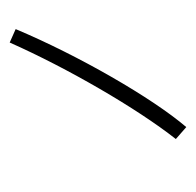

<svg xmlns="http://www.w3.org/2000/svg" viewBox="-24 -174 395 386"><g transform="rotate(90 173.0 18.5)"><path d="M66 196C118 79 198 -59 260 -138L236 -159C177 -90 92 58 39 184Z"/></g></svg>

Font: Noto Sans Arabic UI Cn XLt
Style: Regular
Weight: 200
Width: 3
Designer: Monotype Design Team, Nadine Chahine and Nizar Qandah
Foundry: Monotype Imaging Inc.
Version: Version 2.010